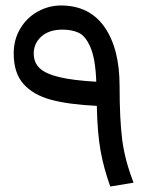

<svg xmlns="http://www.w3.org/2000/svg" viewBox="-20 -666 562 700"><path d="M382 14Q358 -53 346.5 -117Q335 -181 333 -280Q230 -285 165.5 -302.5Q101 -320 65.5 -360Q30 -400 30 -471Q30 -522 54 -562Q78 -602 118 -624Q158 -646 202 -646Q306 -646 361 -567.5Q416 -489 416 -352Q416 -232 425.5 -157Q435 -82 467 0ZM331 -368Q328 -451 310 -493Q292 -535 267 -546.5Q242 -558 208 -558Q159 -558 131 -533Q103 -508 103 -471Q103 -438 124.5 -417.5Q146 -397 195.5 -385Q245 -373 331 -368Z"/></svg>

Font: Fira GO
Style: Regular
Weight: 400
Designer: Carrois Corporate
Foundry: Carrois Corporate GbR
Version: Version 0.300